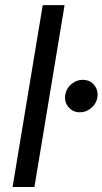

<svg xmlns="http://www.w3.org/2000/svg" viewBox="-20 -748 410 768"><path d="M238.3 -727.5 117.7 0H30.3L150.9 -727.5ZM299.8 -298.8Q271.5 -298.8 253.9 -319.6Q236.3 -340.3 241.2 -369.6Q245.6 -395.5 266.1 -412.1Q286.6 -428.7 310.5 -428.7Q339.8 -428.7 356.7 -408Q373.5 -387.2 369.6 -359.4Q366.2 -334.5 345.7 -316.7Q325.2 -298.8 299.8 -298.8Z"/></svg>

Font: Inter 16pt
Style: Italic
Weight: 400
Italic angle: -9.3988°
Version: Version 4.001;git-66647c0bb